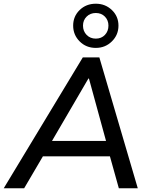

<svg xmlns="http://www.w3.org/2000/svg" viewBox="-50 -1014 812 1034"><path d="M-30 0 396 -705H485L692 0H590L542 -172H181L80 0ZM426 -591 230 -255H521L429 -591ZM466 -756Q414 -756 379 -791Q344 -826 344 -876Q344 -926 379 -960Q414 -994 466 -994Q517 -994 552.5 -960Q588 -926 588 -876Q588 -826 552.5 -791Q517 -756 466 -756ZM466 -806Q496 -806 515 -826Q534 -846 534 -876Q534 -905 515 -924.5Q496 -944 466 -944Q436 -944 416.5 -924.5Q397 -905 397 -876Q397 -846 416.5 -826Q436 -806 466 -806Z"/></svg>

Font: Mulish SemiBold
Style: Italic
Weight: 600
Italic angle: -9°
Designer: Vernon Adams
Foundry: Vernon Adams
Version: Version 3.603; ttfautohint (v1.8.3)